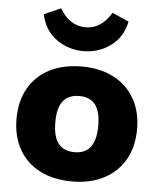

<svg xmlns="http://www.w3.org/2000/svg" viewBox="-55 -827 728 882"><g transform="rotate(5 309.0 -386.0)"><path d="M31 -257Q31 -338 65 -398Q99 -458 162 -490Q225 -522 310 -522Q394 -522 456.5 -489.5Q519 -457 553 -397.5Q587 -338 587 -257Q587 -176 553 -116.5Q519 -57 456.5 -24.5Q394 8 310 8Q225 8 162 -24Q99 -56 65 -116Q31 -176 31 -257ZM408 -257Q408 -323 383.5 -354.5Q359 -386 310 -386Q260 -386 235 -354.5Q210 -323 210 -257Q210 -190 235 -158.5Q260 -127 310 -127Q408 -127 408 -257ZM114 -746 191 -780Q236 -703 310 -703Q383 -703 428 -780L505 -746Q489 -672 434 -632.5Q379 -593 310 -593Q240 -593 185 -632.5Q130 -672 114 -746Z"/></g></svg>

Font: Muli Black
Style: Regular
Weight: 900
Designer: Vernon Adams
Foundry: Vernon Adams
Version: Version 2.001